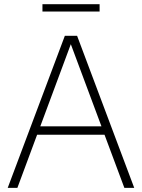

<svg xmlns="http://www.w3.org/2000/svg" viewBox="-20 -914 690 934"><path d="M17.5 0 295.5 -740H355L633 0H585L488.5 -258.5H160.5L64.5 0ZM176 -299.5H473.5L324.5 -699ZM186.5 -858V-893.5H464.5V-858Z"/></svg>

Font: Encode Sans XLt
Style: Regular
Weight: 200
Designer: Multiple Designers
Foundry: Impallari Type
Version: Version 3.002; ttfautohint (v1.8.3) -l 8 -r 50 -G 200 -x 14 